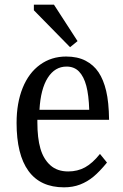

<svg xmlns="http://www.w3.org/2000/svg" viewBox="-20 -794 528 822"><path d="M438 -98Q406 -59 380 -37.5Q354 -16 323 -4Q292 8 254 8Q153 8 102 -62Q51 -132 51 -268Q51 -353 77 -417.5Q103 -482 151.5 -517Q200 -552 263 -552Q312 -552 346.5 -534Q381 -516 402 -484.5Q423 -453 434.5 -405Q446 -357 447 -281H140V-270Q140 -203 153 -158Q166 -113 195.5 -86.5Q225 -60 272 -60Q312 -60 344 -77.5Q376 -95 408 -135ZM362 -324Q360 -387 349.5 -426.5Q339 -466 318.5 -487.5Q298 -509 265 -509Q215 -509 184.5 -461Q154 -413 149 -324ZM211 -774 312 -618 280 -592 125 -750V-774Z"/></svg>

Font: Myanglish
Style: Regular
Weight: 400
Designer: KyawKyaw ( MaYenGone)
Foundry: TattooFont3D
Version: Version 1.003 December 13, 2014